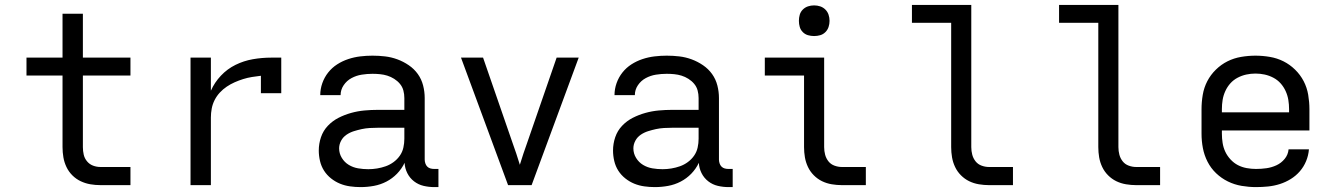

<svg xmlns="http://www.w3.org/2000/svg" viewBox="-20 -755 5440 783"><path d="M390 0Q369 0 348.5 -3.5Q328 -7 309 -16Q290 -25 275 -40Q260 -55 251 -74Q242 -93 238.5 -113.5Q235 -134 235 -155V-447H88V-520H235V-699H318V-520H512V-447H318V-155Q318 -139 321.5 -124Q325 -109 335 -97Q345 -85 359.5 -79.5Q374 -74 390 -74H512V0Z M757 0V-520H840V-385Q855 -419 881 -446.5Q907 -474 940.5 -490.5Q974 -507 1011 -513.5Q1048 -520 1086 -520H1127V-375H1044V-446Q1026 -444 1007.5 -441Q989 -438 971.5 -432.5Q954 -427 937 -419.5Q920 -412 904.5 -401.5Q889 -391 876.5 -377.5Q864 -364 855.5 -347.5Q847 -331 843.5 -312.5Q840 -294 840 -276V0Z M1451 8Q1451 8 1451 8Q1451 8 1450 8Q1429 8 1407.5 5Q1386 2 1366.5 -6Q1347 -14 1330 -27.5Q1313 -41 1301.5 -59Q1290 -77 1285 -98.5Q1280 -120 1280 -141Q1280 -169 1289 -195.5Q1298 -222 1317 -242Q1336 -262 1360.5 -274.5Q1385 -287 1412 -294.5Q1439 -302 1466.5 -304.5Q1494 -307 1521 -307H1629V-355Q1629 -371 1625 -386Q1621 -401 1611 -413Q1601 -425 1587.5 -433.5Q1574 -442 1559.5 -446.5Q1545 -451 1529.5 -452.5Q1514 -454 1499 -454Q1477 -454 1455 -450.5Q1433 -447 1413.5 -436.5Q1394 -426 1381.5 -407.5Q1369 -389 1369 -367Q1369 -367 1369 -367Q1369 -367 1369 -367H1286Q1286 -367 1286 -367Q1286 -367 1286 -367Q1286 -392 1294.5 -416Q1303 -440 1318.5 -459.5Q1334 -479 1355 -492.5Q1376 -506 1400 -514Q1424 -522 1449 -525Q1474 -528 1499 -528Q1525 -528 1550.5 -525Q1576 -522 1600.5 -513Q1625 -504 1647 -489Q1669 -474 1684 -453Q1699 -432 1705.5 -406.5Q1712 -381 1712 -355V-104Q1712 -97 1714.5 -89Q1717 -81 1722.5 -75.5Q1728 -70 1735.5 -68Q1743 -66 1751 -66H1768V8H1751Q1729 8 1707.5 3Q1686 -2 1668.5 -15.5Q1651 -29 1641 -49Q1631 -69 1630 -91Q1618 -66 1599 -46.5Q1580 -27 1556 -14.5Q1532 -2 1505 3Q1478 8 1451 8ZM1482 -65Q1500 -65 1518 -68Q1536 -71 1553 -77Q1570 -83 1585 -94Q1600 -105 1610.5 -120Q1621 -135 1625 -153Q1629 -171 1629 -189V-234H1521Q1505 -234 1488 -233Q1471 -232 1455 -228.5Q1439 -225 1423 -220Q1407 -215 1393 -205.5Q1379 -196 1371 -181Q1363 -166 1363 -150Q1363 -129 1374 -111Q1385 -93 1402.5 -82.5Q1420 -72 1440.5 -68.5Q1461 -65 1482 -65Z M2052 0 1860 -520H1950L2070 -173Q2078 -151 2085.5 -128.5Q2093 -106 2100 -83Q2107 -106 2114.5 -128.5Q2122 -151 2130 -173L2250 -520H2340L2148 0Z M2651 8Q2651 8 2651 8Q2651 8 2650 8Q2629 8 2607.5 5Q2586 2 2566.5 -6Q2547 -14 2530 -27.5Q2513 -41 2501.5 -59Q2490 -77 2485 -98.5Q2480 -120 2480 -141Q2480 -169 2489 -195.5Q2498 -222 2517 -242Q2536 -262 2560.5 -274.5Q2585 -287 2612 -294.5Q2639 -302 2666.5 -304.5Q2694 -307 2721 -307H2829V-355Q2829 -371 2825 -386Q2821 -401 2811 -413Q2801 -425 2787.5 -433.5Q2774 -442 2759.5 -446.5Q2745 -451 2729.5 -452.5Q2714 -454 2699 -454Q2677 -454 2655 -450.5Q2633 -447 2613.5 -436.5Q2594 -426 2581.5 -407.5Q2569 -389 2569 -367Q2569 -367 2569 -367Q2569 -367 2569 -367H2486Q2486 -367 2486 -367Q2486 -367 2486 -367Q2486 -392 2494.5 -416Q2503 -440 2518.5 -459.5Q2534 -479 2555 -492.5Q2576 -506 2600 -514Q2624 -522 2649 -525Q2674 -528 2699 -528Q2725 -528 2750.5 -525Q2776 -522 2800.5 -513Q2825 -504 2847 -489Q2869 -474 2884 -453Q2899 -432 2905.5 -406.5Q2912 -381 2912 -355V-104Q2912 -97 2914.5 -89Q2917 -81 2922.5 -75.5Q2928 -70 2935.5 -68Q2943 -66 2951 -66H2968V8H2951Q2929 8 2907.5 3Q2886 -2 2868.5 -15.5Q2851 -29 2841 -49Q2831 -69 2830 -91Q2818 -66 2799 -46.5Q2780 -27 2756 -14.5Q2732 -2 2705 3Q2678 8 2651 8ZM2682 -65Q2700 -65 2718 -68Q2736 -71 2753 -77Q2770 -83 2785 -94Q2800 -105 2810.5 -120Q2821 -135 2825 -153Q2829 -171 2829 -189V-234H2721Q2705 -234 2688 -233Q2671 -232 2655 -228.5Q2639 -225 2623 -220Q2607 -215 2593 -205.5Q2579 -196 2571 -181Q2563 -166 2563 -150Q2563 -129 2574 -111Q2585 -93 2602.5 -82.5Q2620 -72 2640.5 -68.5Q2661 -65 2682 -65Z M3413 0Q3393 0 3372 -3.5Q3351 -7 3332.5 -16Q3314 -25 3299 -40Q3284 -55 3275 -74Q3266 -93 3262.5 -113.5Q3259 -134 3259 -155V-447H3099V-520H3341V-155Q3341 -139 3345 -124Q3349 -109 3358.5 -97Q3368 -85 3383 -79.5Q3398 -74 3413 -74H3511V0ZM3300 -608Q3287 -608 3275 -611.5Q3263 -615 3254 -624Q3245 -633 3241.5 -645Q3238 -657 3238 -670Q3238 -683 3241.5 -695Q3245 -707 3254 -716Q3263 -725 3275 -729Q3287 -733 3300 -733Q3313 -733 3325 -729Q3337 -725 3346 -716Q3355 -707 3359 -695Q3363 -683 3363 -670Q3363 -657 3359 -645Q3355 -633 3346 -624Q3337 -615 3325 -611.5Q3313 -608 3300 -608Z M4013 0Q3993 0 3972 -3.5Q3951 -7 3932.5 -16Q3914 -25 3899 -40Q3884 -55 3875 -74Q3866 -93 3862.5 -113.5Q3859 -134 3859 -155V-662H3699V-735H3941V-155Q3941 -139 3945 -124Q3949 -109 3958.5 -97Q3968 -85 3983 -79.5Q3998 -74 4013 -74H4111V0Z M4613 0Q4593 0 4572 -3.5Q4551 -7 4532.5 -16Q4514 -25 4499 -40Q4484 -55 4475 -74Q4466 -93 4462.5 -113.5Q4459 -134 4459 -155V-662H4299V-735H4541V-155Q4541 -139 4545 -124Q4549 -109 4558.5 -97Q4568 -85 4583 -79.5Q4598 -74 4613 -74H4711V0Z M5102 8Q5073 8 5043.5 3Q5014 -2 4987.5 -15Q4961 -28 4939.5 -48.5Q4918 -69 4904.5 -95.5Q4891 -122 4885.5 -151Q4880 -180 4880 -210V-310Q4880 -339 4885 -368.5Q4890 -398 4903.5 -424Q4917 -450 4938.5 -471Q4960 -492 4986 -505Q5012 -518 5041.5 -523Q5071 -528 5100 -528Q5129 -528 5158.5 -523Q5188 -518 5214 -505Q5240 -492 5261.5 -471Q5283 -450 5296.5 -424Q5310 -398 5315 -368.5Q5320 -339 5320 -310V-223H4963V-210Q4963 -191 4966 -172Q4969 -153 4977 -136Q4985 -119 4998.5 -104.5Q5012 -90 5028.5 -81.5Q5045 -73 5064 -69.5Q5083 -66 5102 -66Q5124 -66 5145 -69Q5166 -72 5185.5 -81Q5205 -90 5219 -107Q5233 -124 5235 -146H5318Q5316 -121 5306.5 -98Q5297 -75 5281 -56.5Q5265 -38 5244 -25Q5223 -12 5199.5 -4.5Q5176 3 5151.5 5.5Q5127 8 5102 8ZM4963 -297H5237V-310Q5237 -329 5234 -347.5Q5231 -366 5223 -383.5Q5215 -401 5202.5 -415Q5190 -429 5173 -438Q5156 -447 5137.5 -451Q5119 -455 5100 -455Q5081 -455 5062.5 -451Q5044 -447 5027 -438Q5010 -429 4997.5 -415Q4985 -401 4977 -383.5Q4969 -366 4966 -347.5Q4963 -329 4963 -310Z"/></svg>

Font: Iosevka Meiseki Sans
Style: Regular
Weight: 400
Monospace: yes
Designer: Belleve Invis
Foundry: Belleve Invis
Version: Version 11.2.6; ttfautohint (v1.8.4)